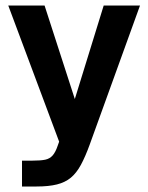

<svg xmlns="http://www.w3.org/2000/svg" viewBox="-20 -516 539 698"><path d="M60 162V68H98Q128 68 144.5 64.5Q161 61 171.5 49Q182 37 190 13L195 -1L10 -496H142L252 -156L357 -496H489L306 10Q290 54 274 83.5Q258 113 237.5 130Q217 147 187 154.5Q157 162 113 162Z"/></svg>

Font: Atkinson Hyperlegible Next SemiBold
Style: Regular
Weight: 600
Designer: Elliott Scott, Megan Eiswerth, Linus Boman, Theodore Petrosky, Letters from Sweden
Foundry: Applied Design Works, Letters from Sweden
Version: Version 2.001